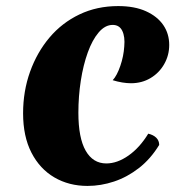

<svg xmlns="http://www.w3.org/2000/svg" viewBox="-20 -597 624 632"><path d="M238 -226Q238 -143 262 -101Q286 -59 330 -59Q366 -59 403 -85Q440 -111 468 -157Q485 -153 494.5 -143.5Q504 -134 504 -120Q476 -74 437.5 -44Q399 -14 355.5 0.5Q312 15 268 15Q207 15 159 -13Q111 -41 83.5 -94.5Q56 -148 56 -224Q56 -297 79 -361Q102 -425 143 -473.5Q184 -522 241.5 -549.5Q299 -577 369 -577Q423 -577 460.5 -560Q498 -543 517.5 -514.5Q537 -486 537 -449Q537 -415 520.5 -386Q504 -357 475.5 -340Q447 -323 411 -323Q398 -323 382.5 -325.5Q367 -328 351 -333Q365 -348 376 -380Q387 -412 389 -444Q392 -476 382.5 -495.5Q373 -515 351 -515Q326 -515 305 -490.5Q284 -466 269 -424.5Q254 -383 246 -331.5Q238 -280 238 -226Z"/></svg>

Font: Merienda ExtraBold
Style: Regular
Weight: 800
Designer: Eduardo Rodriguez Tunni
Foundry: Eduardo Rodriguez Tunni
Version: Version 2.001